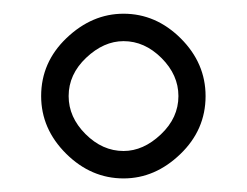

<svg xmlns="http://www.w3.org/2000/svg" viewBox="-20 -790 360 280"><path d="M160.2 -770Q207.5 -770 243.7 -733.9Q279.8 -697.8 279.8 -649.9Q279.8 -600.6 242.9 -565.2Q206.1 -529.8 160.2 -529.8Q112.8 -529.8 76.4 -565.9Q40 -602.1 40 -649.9Q40 -699.2 77.1 -734.6Q114.3 -770 160.2 -770ZM160.2 -730Q131.3 -730 105.7 -705.8Q80.1 -681.6 80.1 -649.9Q80.1 -619.1 104.7 -594.5Q129.4 -569.8 160.2 -569.8Q189 -569.8 214.6 -594Q240.2 -618.2 240.2 -649.9Q240.2 -680.7 215.6 -705.3Q190.9 -730 160.2 -730Z"/></svg>

Font: Yokawerad
Style: Regular
Weight: 500
Designer: gluk
Foundry: gluk
Version: Version 0.79